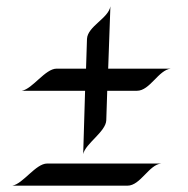

<svg xmlns="http://www.w3.org/2000/svg" viewBox="-20 -516 595 607"><path d="M319 -229H413C454 -229 481 -295 520 -299H322L329 -496C323 -458 257 -433 255 -393L252 -299H159C123 -299 83 -235 49 -229H249L243 -29C250 -62 315 -100 316 -136ZM383 71C424 71 451 4 490 1H129C93 1 53 65 19 71Z"/></svg>

Font: Quintessential
Style: Regular
Weight: 400
Designer: Astigmatic (AOETI)
Foundry: Astigmatic (AOETI)
Version: Version 1.000